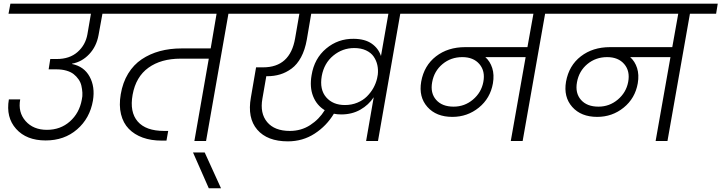

<svg xmlns="http://www.w3.org/2000/svg" viewBox="-20 -760 3889 1035"><path d="M25.9 -686 36.1 -740.2H671.9L662.1 -686H532.2L511.2 -570.8Q500 -509.3 460.7 -467.8Q421.4 -426.3 369.1 -417L368.2 -415Q433.1 -401.9 463.1 -346.9Q493.2 -292 481 -217.8Q464.4 -122.1 395.5 -62.5Q326.7 -2.9 226.1 -2.9Q122.6 -2.9 66.9 -65.2Q11.2 -127.4 27.8 -224.1H88.9Q76.2 -154.8 117.9 -107.4Q159.7 -60.1 232.9 -60.1Q305.7 -60.1 356.7 -105.2Q407.7 -150.4 420.9 -222.2Q425.3 -241.2 424.1 -260.5Q422.9 -279.8 418.7 -298.1Q414.6 -316.4 403.3 -332.5Q392.1 -348.6 376.7 -360.6Q361.3 -372.6 337.4 -379.4Q313.5 -386.2 284.2 -386.2H242.2L251 -441.9H286.1Q355 -441.9 397.9 -479.5Q440.9 -517.1 451.2 -575.2L470.2 -686Z M603.5 -686 613.8 -740.2H1361.8L1351.6 -686H1211.4L1090.8 0H1027.8L1105.5 -443.8H953.6Q848.1 -443.8 780.3 -395Q712.4 -346.2 694.8 -249Q678.2 -156.2 722.2 -105.2Q766.1 -54.2 864.7 -54.2H886.7L877.4 -2H851.6Q794.4 -2 749.3 -18.3Q704.1 -34.7 674.1 -65.7Q644 -96.7 632.3 -144.3Q620.6 -191.9 630.9 -252Q641.6 -315.4 670.9 -363.3Q700.2 -411.1 743.9 -440.4Q787.6 -469.7 841.6 -484.4Q895.5 -499 959.5 -499H1115.7L1147.5 -686Z M1105.5 254.9 1020.5 62H1083.5L1171.4 254.9Z M1953.6 0 1994.6 -235.8Q1967.3 -194.3 1922.4 -168.7Q1877.4 -143.1 1819.3 -143.1Q1797.4 -143.1 1779.8 -147Q1740.2 -81.1 1676 -39.6Q1611.8 2 1531.7 2Q1420.9 2 1366.7 -61Q1312.5 -124 1332.5 -234.9L1360.4 -397H1398.4Q1543.9 -397 1570.8 -553.2L1593.8 -686H1293.5L1303.7 -740.2H2287.6L2277.3 -686H2137.7L2017.6 0ZM1839.4 -193.8Q1875.5 -193.8 1906.2 -206.5Q1937 -219.2 1958 -240.2Q1979 -261.2 1992.7 -285.6Q2006.3 -310.1 2012.7 -336.9L2016.6 -357.9Q2019.5 -384.3 2014.2 -408.9Q2008.8 -433.6 1994.6 -454.6Q1980.5 -475.6 1953.4 -488.3Q1926.3 -501 1889.6 -501Q1826.2 -501 1776.6 -460.2Q1727.1 -419.4 1714.4 -350.1Q1702.1 -277.3 1738.3 -235.6Q1774.4 -193.8 1839.4 -193.8ZM1542.5 -54.2Q1603.5 -54.2 1652.1 -85.7Q1700.7 -117.2 1730.5 -166Q1687 -192.4 1667.7 -241.5Q1648.4 -290.5 1659.7 -355Q1674.3 -444.8 1738.3 -498.3Q1802.2 -551.8 1886.7 -550.8Q1947.3 -550.3 1983.6 -524.9Q2020 -499.5 2033.7 -458L2073.7 -686H1657.7L1633.8 -545.9Q1624 -490.7 1602.8 -451.4Q1581.5 -412.1 1552 -390.4Q1522.5 -368.7 1490 -358.9Q1457.5 -349.1 1419.4 -349.1H1415.5L1394.5 -228Q1380.4 -149.4 1420.2 -101.8Q1460 -54.2 1542.5 -54.2Z M2425.3 -185.1Q2484.4 -185.1 2529.5 -223.1Q2574.7 -261.2 2585.4 -317.9Q2596.7 -376.5 2564.5 -414.3Q2532.2 -452.1 2472.2 -452.1Q2410.6 -452.1 2365.5 -414.6Q2320.3 -377 2309.6 -316.9Q2298.8 -258.3 2331.1 -221.7Q2363.3 -185.1 2425.3 -185.1ZM2219.2 -686 2229.5 -740.2H3068.4L3059.6 -686H2918.5L2797.4 0H2733.4L2813.5 -452.1H2596.2Q2622.1 -429.2 2633.5 -393.1Q2645 -356.9 2637.2 -311Q2623 -230 2561.3 -179.9Q2499.5 -129.9 2418.5 -129.9Q2331.5 -129.9 2283.9 -183.6Q2236.3 -237.3 2250.5 -319.8Q2266.1 -406.7 2330.3 -456.3Q2394.5 -505.9 2487.3 -505.9H2823.2L2855.5 -686Z M3206.1 -185.1Q3265.1 -185.1 3310.3 -223.1Q3355.5 -261.2 3366.2 -317.9Q3377.4 -376.5 3345.2 -414.3Q3313 -452.1 3252.9 -452.1Q3191.4 -452.1 3146.2 -414.6Q3101.1 -377 3090.3 -316.9Q3079.6 -258.3 3111.8 -221.7Q3144 -185.1 3206.1 -185.1ZM3000 -686 3010.3 -740.2H3849.1L3840.3 -686H3699.2L3578.1 0H3514.2L3594.2 -452.1H3377Q3402.8 -429.2 3414.3 -393.1Q3425.8 -356.9 3418 -311Q3403.8 -230 3342 -179.9Q3280.3 -129.9 3199.2 -129.9Q3112.3 -129.9 3064.7 -183.6Q3017.1 -237.3 3031.2 -319.8Q3046.9 -406.7 3111.1 -456.3Q3175.3 -505.9 3268.1 -505.9H3604L3636.2 -686Z"/></svg>

Font: SVN-Poppins Light
Style: Italic
Weight: 300
Italic angle: -10°
Designer: Ninad Kale (Devanagari), Jonny Pinhorn (Latin)
Foundry: Indian Type Foundry
Version: Version 3.002 2017